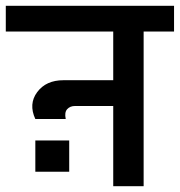

<svg xmlns="http://www.w3.org/2000/svg" viewBox="-47 -642 621 663"><path d="M554 -622V-533H449V1H344V-276H212Q195 -276 185 -265Q175 -254 180 -231H75Q51 -283 81.5 -324Q112 -365 172 -365H344V-533H-27V-622ZM75 -49V-157H192V-49Z"/></svg>

Font: LT Superior Semi-bold
Style: Regular
Weight: 600
Designer: Daniel Lyons
Foundry: LyonsType
Version: Version 1.0